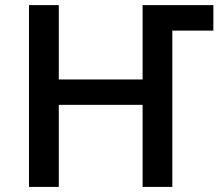

<svg xmlns="http://www.w3.org/2000/svg" viewBox="-20 -734 862 754"><path d="M93.8 0V-713.9H210.9V-421.9H540V-713.9H817.9V-613.8H656.7V0H540V-322.3H210.9V0Z"/></svg>

Font: Open Sans SemiBold
Style: Regular
Weight: 600
Designer: Monotype Design Team
Foundry: Monotype Imaging Inc.
Version: Version 3.003; ttfautohint (v1.8.4)